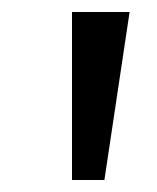

<svg xmlns="http://www.w3.org/2000/svg" viewBox="-20 -732 262 320"><path d="M100 -712H196L154 -432H100Z"/></svg>

Font: Muli
Style: Italic
Weight: 400
Italic angle: -4.541°
Designer: Vernon Adams
Foundry: Vernon Adams
Version: Version 2.001